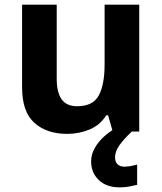

<svg xmlns="http://www.w3.org/2000/svg" viewBox="-20 -566 697 826"><path d="M579 -546V0H465L445 -70H437Q411 -28 365.5 -9Q320 10 269 10Q181 10 128 -37.5Q75 -85 75 -190V-546H224V-227Q224 -169 245 -139Q266 -109 312 -109Q380 -109 405 -155.5Q430 -202 430 -289V-546ZM475 111Q475 131 486 141Q497 151 514 151Q530 151 545 148Q560 145 570 142V229Q554 233 536 236.5Q518 240 494 240Q438 240 405 208.5Q372 177 372 128Q372 99 387 72Q402 45 426.5 22.5Q451 0 482 -17L547 0Q513 32 494 58.5Q475 85 475 111Z"/></svg>

Font: Noto Sans Tai Tham
Style: Regular
Weight: 400
Designer: Monotype Design Team 2013. Revised by David WIlliams 2020
Foundry: Monotype Imaging Inc.
Version: Version 2.002